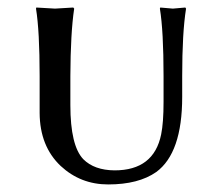

<svg xmlns="http://www.w3.org/2000/svg" viewBox="-20 -483 591 513"><path d="M466.8 -279.8V-224.1Q466.8 -74.2 397.5 -23.4Q350.1 9.8 269 9.8Q195.3 9.8 142.1 -39.6Q86.4 -92.3 85.9 -181.2V-279.8Q85.9 -399.9 76.2 -460L77.1 -462.9Q79.1 -462.9 127 -460L175.8 -462.9L178.2 -460Q168.5 -395.5 168 -279.8V-202.1Q168 -93.8 202.6 -57.6Q231.9 -28.3 286.1 -27.8Q391.1 -27.8 410.6 -124Q417 -155.3 417 -210.9V-279.8Q417 -399.9 407.2 -460L408.2 -462.9Q409.2 -462.9 441.9 -460L475.1 -462.9L477.1 -460Q466.8 -395.5 466.8 -279.8Z"/></svg>

Font: Linux Biolinum Capitals O
Style: Small Caps
Weight: 400
Designer: Philipp H. Poll
Foundry: Philipp H. Poll
Version: Version 1.0.4